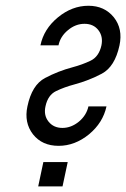

<svg xmlns="http://www.w3.org/2000/svg" viewBox="-20 -650 440 670"><path d="M131.3 -84.5H216.3L198.2 0.5H113.3ZM121.1 -491.7Q132.8 -548.8 182.1 -589.4Q231.4 -629.9 288.6 -629.9Q344.7 -629.9 377.4 -589.4Q409.2 -549.3 397 -491.7Q380.9 -417 335.2 -392.8Q289.6 -368.7 238.3 -355Q205.1 -346.2 176 -332.3Q147 -318.4 138.7 -278.8Q131.8 -247.6 149.4 -225.6Q167 -203.6 197.8 -203.6Q228.5 -203.6 255.4 -225.6Q281.7 -247.6 288.6 -278.8H351.6Q339.4 -221.7 290.5 -181.2Q241.2 -141.1 184.6 -141.1Q127 -141.1 95.2 -181.2Q63.5 -222.2 75.7 -278.8Q91.3 -353.5 137 -377.7Q182.6 -401.9 233.9 -415.5Q267.1 -424.3 296.1 -438.2Q325.2 -452.1 334 -491.7Q340.3 -522.9 323.2 -544.9Q306.2 -566.9 274.9 -566.9Q243.7 -566.9 217.3 -544.9Q190.4 -522.9 184.1 -491.7Z"/></svg>

Font: Fibel Nord
Style: Italic
Weight: 400
Designer: Peter Wiegel
Foundry: Peter Wioegel
Version: Version 000.000